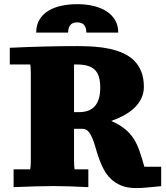

<svg xmlns="http://www.w3.org/2000/svg" viewBox="-20 -908 811 937"><path d="M356.9 -798.8Q312.5 -798.8 312.5 -749H156.7Q156.7 -786.6 173.1 -813Q189.5 -839.4 217 -856Q244.6 -872.6 281 -880.1Q317.4 -887.7 356.9 -887.7Q399.9 -887.7 436.5 -878.9Q473.1 -870.1 500 -852.8Q526.9 -835.4 542 -809.3Q557.1 -783.2 557.1 -749H401.4Q401.4 -798.8 356.9 -798.8ZM241.7 0Q200.2 0 151.9 1.5Q103.5 2.9 46.4 5.4V-81.5H127.4Q130.4 -94.7 130.4 -126.5V-550.3Q130.4 -564.9 129.6 -575.7Q128.9 -586.4 127.9 -593.3H27.8V-674.8Q110.8 -678.7 192.1 -680.9Q273.4 -683.1 356.9 -683.1Q397.9 -683.1 438.2 -680.4Q478.5 -677.7 514.6 -669.9Q550.8 -662.1 581.5 -648.2Q612.3 -634.3 634.5 -612.3Q656.7 -590.3 669.4 -558.6Q682.1 -526.9 682.1 -483.9Q682.1 -430.7 642.3 -388.2Q602.5 -345.7 522.9 -317.9Q563.5 -299.8 589.4 -278.8Q615.2 -257.8 632.3 -231.2Q649.4 -204.6 660.9 -170.9Q672.4 -137.2 684.6 -94.2H766.6V0.5Q736.3 2.9 705.8 6.3Q675.3 9.8 643.1 9.8Q601.1 9.8 571.3 -2.7Q541.5 -15.1 520.8 -35.4Q500 -55.7 486.3 -81.5Q472.7 -107.4 463.1 -134.5Q453.6 -161.6 446.3 -187.7Q439 -213.9 430.4 -234.1Q421.9 -254.4 410.9 -266.8Q399.9 -279.3 382.8 -279.3H341.3V-126.5Q341.3 -112.8 342 -101.8Q342.8 -90.8 343.8 -81.5H411.1V5.4Q363.8 2.9 321.8 1.5Q279.8 0 241.7 0ZM366.2 -360.8Q469.2 -360.8 469.2 -480Q469.2 -510.7 462.9 -532.2Q456.5 -553.7 442.9 -567.1Q429.2 -580.6 407.7 -586.9Q386.2 -593.3 355.5 -593.3H341.3V-360.8Z"/></svg>

Font: Tienne Black
Style: Regular
Weight: 900
Designer: vernon adams
Foundry: vernon adams
Version: Version 001.001